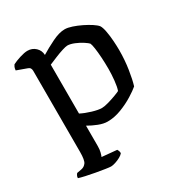

<svg xmlns="http://www.w3.org/2000/svg" viewBox="-164 -623 898 946"><g transform="rotate(-30 285.0 -150.0)"><path d="M197 200Q189 200 166 196.5Q143 193 115 188Q87 183 62.5 177.5Q38 172 26 168Q26 160 29.5 153.5Q33 147 36 144L63 139Q79 136 89.5 122Q100 108 100 61V-400Q100 -408 96.5 -414.5Q93 -421 84 -424L26 -445Q27 -457 30 -463.5Q33 -470 36 -474Q53 -483 80 -491.5Q107 -500 124 -500Q151 -500 169.5 -482.5Q188 -465 189 -439Q223 -460 264 -480Q305 -500 336 -500Q353 -500 377 -492Q401 -484 425.5 -472Q450 -460 469 -447.5Q488 -435 496 -425Q504 -413 509 -386Q514 -359 516 -329Q518 -299 518 -277Q518 -221 510 -169Q502 -117 492 -85Q476 -71 444 -51Q412 -31 372 -15.5Q332 0 293 0Q270 0 242 -11Q214 -22 190 -36V80Q190 100 186 115Q182 130 179 136L264 144Q266 147 268.5 153Q271 159 271 167Q265 175 251.5 182.5Q238 190 222.5 195Q207 200 197 200ZM302 -72Q316 -72 339 -78.5Q362 -85 383.5 -93Q405 -101 412 -105Q419 -124 422.5 -158.5Q426 -193 426 -223Q426 -256 424 -288Q422 -320 418.5 -343.5Q415 -367 411 -375Q406 -381 388 -393Q370 -405 347 -414.5Q324 -424 307 -424Q299 -424 278 -417.5Q257 -411 233 -401Q209 -391 190 -383V-105Q215 -92 248.5 -82Q282 -72 302 -72Z"/></g></svg>

Font: Texturina
Style: Regular
Weight: 400
Designer: Guillermo Torres Carreño
Foundry: Omnibus-Type
Version: Version 1.002; ttfautohint (v1.8.3)